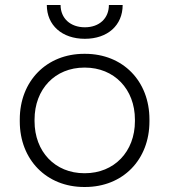

<svg xmlns="http://www.w3.org/2000/svg" viewBox="-20 -741 676 767"><path d="M167 -721C167 -640 228 -586 319 -586C410 -586 470 -640 470 -721H415C415 -668 377 -632 319 -632C261 -632 222 -668 222 -721ZM316 6H320C471 6 577 -103 577 -256V-264C577 -417 471 -526 320 -526H316C166 -526 59 -417 59 -264V-256C59 -103 166 6 316 6ZM317 -49C200 -49 118 -135 118 -257V-263C118 -385 200 -471 317 -471H319C436 -471 519 -385 519 -263V-257C519 -135 436 -49 319 -49Z"/></svg>

Font: Fixel Display Light
Style: Regular
Weight: 300
Designer: AlfaBravo + MacPaw
Foundry: Kyrylo Tkachov, Marchela Mozhyna, Serhii Makarenko, Maria Weinstein, Zakhar Kryvoshyya
Version: Version 1.211